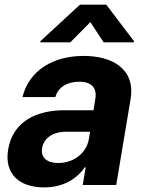

<svg xmlns="http://www.w3.org/2000/svg" viewBox="-20 -792 620 822"><path d="M169 10.3C249.6 10.3 307.9 -24.9 342.7 -75.6H346.9L334.2 0H477.6L539.1 -367.9C560.7 -497.9 459.2 -552.6 338.4 -552.6C207.4 -552.6 104.4 -490.8 76.3 -376.4H217C229 -418.3 266.3 -442.1 320.3 -442.1C371.4 -442.1 395.2 -415.5 388.5 -371.4L380.3 -320H255.3C138.1 -320 35.5 -273.8 14.9 -152.3C-2.8 -44.7 65.3 10.3 169 10.3ZM152.3 -610.8H281.2L366.8 -697.4L423.7 -610.8H552.9L553.6 -615.8L435 -772H322.4L153.1 -615.8ZM160.2 -157.3C166.9 -199.9 205.6 -228.3 263.8 -228H365.8L360.1 -195C349.8 -137.4 296.2 -94.1 229.8 -94.1C182.5 -94.1 153.8 -116.1 160.2 -157.3Z"/></svg>

Font: Margiela Sans
Style: Bold Italic
Weight: 700
Italic angle: -9.39999°
Designer: Stefan Endress, Andreas Faust
Version: Version 1.100;FEAKit 1.0